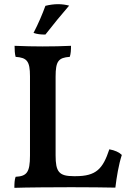

<svg xmlns="http://www.w3.org/2000/svg" viewBox="-20 -899 623 922"><path d="M198 -733C238 -784 273 -827 312 -872C297 -876 278 -879 259 -879C239 -879 218 -876 198 -871C184 -832 164 -785 141 -741C158 -735 175 -733 198 -733ZM343 -53H334C263 -53 247 -74 247 -153V-531C247 -606 261 -622 315 -626C320 -640 321 -659 321 -679C281 -677 230 -676 185 -676C144 -676 95 -677 50 -679C50 -661 51 -640 55 -626C109 -622 124 -606 124 -533V-152C124 -70 108 -53 55 -50C50 -37 49 -18 49 3C98 1 249 0 322 0C398 0 490 1 534 2C540 -49 550 -109 565 -155C552 -168 532 -177 505 -182C474 -88 442 -53 343 -53Z"/></svg>

Font: Vollkorn Semibold
Style: Regular
Weight: 600
Designer: Friedrich Althausen
Foundry: Friedrich Althausen
Version: Version 4.015;PS 004.015;hotconv 1.0.88;makeotf.lib2.5.64775